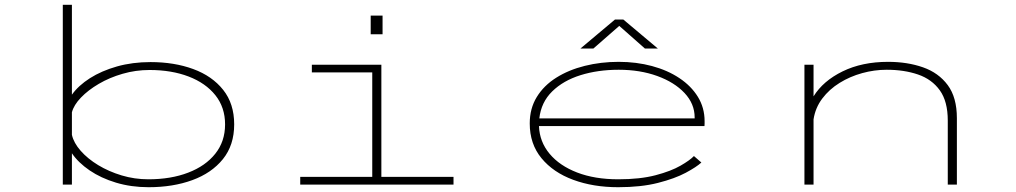

<svg xmlns="http://www.w3.org/2000/svg" viewBox="-20 -770 4240 801"><path d="M242 0V-750H280V-375Q307 -413 355.2 -443.8Q403.5 -474.5 468 -492.8Q532.5 -511 608 -511Q707 -511 786 -482Q865 -453 911 -395.2Q957 -337.5 957 -251Q957 -164.5 910 -106.2Q863 -48 782.2 -18.5Q701.5 11 600 11Q527 11 464 -8Q401 -27 353.8 -59.2Q306.5 -91.5 280 -130.5V0ZM604 -478Q546 -478 491.5 -462.2Q437 -446.5 392.2 -420.2Q347.5 -394 317.8 -363Q288 -332 280 -301.5V-207.5Q287.5 -174 316.5 -141Q345.5 -108 389.5 -81.2Q433.5 -54.5 487.5 -38.2Q541.5 -22 599 -22Q693 -22 765.2 -49.8Q837.5 -77.5 878.2 -128.8Q919 -180 919 -251Q919 -322 878.5 -372.8Q838 -423.5 766.8 -450.8Q695.5 -478 604 -478Z M1526.5 -705H1576V-627H1526.5ZM1232.5 0V-32H1533V-468H1281V-500H1571V-32H1872V0Z M2559 11Q2455 11 2371.5 -19.8Q2288 -50.5 2239 -110Q2190 -169.5 2190 -255Q2190 -317.5 2219.5 -365.5Q2249 -413.5 2300.8 -446Q2352.5 -478.5 2419.5 -495.2Q2486.5 -512 2561 -512Q2635 -512 2700 -494.5Q2765 -477 2814.2 -444.2Q2863.5 -411.5 2891.5 -366Q2919.5 -320.5 2919.5 -264.5Q2919.5 -261 2919.5 -254.5Q2919.5 -248 2919 -244H2228.5Q2231 -178.5 2272.8 -128.5Q2314.5 -78.5 2388 -50.2Q2461.5 -22 2559 -22Q2650.5 -22 2715 -39Q2779.5 -56 2819 -78.8Q2858.5 -101.5 2875 -119L2906 -92Q2886 -73.5 2840.8 -49.2Q2795.5 -25 2725 -7Q2654.5 11 2559 11ZM2561 -479Q2474.5 -479 2402.2 -456.5Q2330 -434 2283.8 -388.8Q2237.5 -343.5 2230 -276H2878V-280Q2878 -337 2835.8 -382Q2793.5 -427 2721.8 -453Q2650 -479 2561 -479ZM2401.5 -567.5 2545.5 -688.5H2580.5L2724.5 -567.5H2670.5L2563.5 -662L2455.5 -567.5Z M3336 0V-500H3374V-368Q3414 -432.5 3495.2 -472.2Q3576.5 -512 3685 -512Q3765.5 -512 3830.5 -489.2Q3895.5 -466.5 3933.8 -415Q3972 -363.5 3972 -277V0H3934V-267Q3934 -347 3900.8 -393.2Q3867.5 -439.5 3809.8 -459.2Q3752 -479 3679 -479Q3628 -479 3577 -465Q3526 -451 3482.8 -424.2Q3439.5 -397.5 3410.5 -359Q3381.5 -320.5 3374 -272V0Z"/></svg>

Font: Trispace Expanded Thin
Style: Regular
Weight: 100
Width: 7
Designer: Tyler Finck
Foundry: Etcetera Type Company
Version: Version 1.210; ttfautohint (v1.8.3)